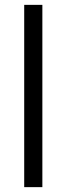

<svg xmlns="http://www.w3.org/2000/svg" viewBox="-20 -770 274 790"><path d="M79.6 -750V0H154.3V-750Z"/></svg>

Font: Vazirmatn Light
Style: Regular
Weight: 300
Designer: Saber Rastikerdar
Foundry: Saber Rastikerdar
Version: Version 33.003